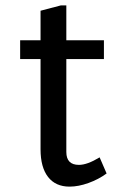

<svg xmlns="http://www.w3.org/2000/svg" viewBox="-20 -680 437 715"><path d="M239 15Q187 15 159 -21Q131 -57 131 -124V-460H55V-530H131V-640L207 -660H227V-530H367V-460H227V-114Q227 -66 274 -66Q305 -66 351 -94L377 -34Q347 -12 309.5 1.5Q272 15 239 15Z"/></svg>

Font: Orienta
Style: Regular
Weight: 400
Designer: Eduardo Rodriguez Tunni
Foundry: Eduardo Rodriguez Tunni
Version: Version 1.002; ttfautohint (v1.8.4.7-5d5b);gftools[0.9.23]